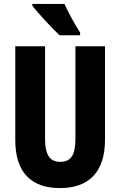

<svg xmlns="http://www.w3.org/2000/svg" viewBox="-20 -950 614 980"><path d="M309 -930H145V-921C171 -886 250 -801 284 -770H389V-784C369 -813 326 -890 309 -930ZM516 -238V-714H365V-242C365 -155 340 -124 287 -124C237 -124 210 -156 210 -241V-714H58V-235C58 -70 139 10 286 10C436 10 516 -74 516 -238Z"/></svg>

Font: Noto Sans Armenian ExtraCondensed ExtraBold
Style: Regular
Weight: 800
Width: 2
Designer: Monotype Design Team
Foundry: Monotype Imaging Inc.
Version: Version 2.008